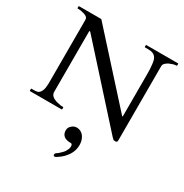

<svg xmlns="http://www.w3.org/2000/svg" viewBox="-220 -862 1293 1347"><g transform="rotate(30 426.5 -188.0)"><path d="M741 -14V-611C741 -633 760 -644 777 -654C792 -660 813 -669 832 -669C833 -669 834 -670 835 -670C836 -672 836 -672 836 -673V-687C835 -688 834 -688 832 -688H578C576 -688 574 -687 574 -685V-673C574 -672 574 -672 575 -670C576 -670 577 -669 578 -669H603C658 -669 675 -644 680 -591C683 -570 684 -544 684 -512V-172C683 -172 682 -171 681 -171C680 -171 680 -172 678 -172L675 -176L212 -688H33C31 -688 29 -687 29 -685V-673C29 -672 29 -672 30 -670C31 -670 32 -669 33 -669C38 -669 46 -668 55 -668C80 -662 118 -658 118 -628V-121C118 -110 118 -99 116 -89C116 -60 100 -21 70 -21C67 -21 63 -21 58 -20H33C30 -20 29 -19 29 -16V-4C29 -3 30 -2 30 -1C32 0 32 0 33 0H287C289 0 290 0 290 -2C291 -2 291 -3 291 -4V-18C290 -19 288 -20 287 -20H272C233 -27 181 -36 181 -82V-569C181 -572 182 -574 183 -574C185 -574 186 -574 188 -573C188 -572 190 -571 192 -569L695 -11C700 -6 705 -2 708 2C711 4 716 6 723 6C739 6 741 1 741 -14ZM407 312C419 312 429 303 437 298C450 289 461 280 472 269C498 241 522 206 522 154C522 104 495 57 444 57C429 57 413 64 404 74C394 82 386 95 386 112C386 154 415 172 457 172C464 172 472 173 472 180C474 182 474 184 474 186C475 188 475 190 475 192C475 212 465 226 458 239C452 246 447 253 440 259C434 265 428 270 423 275C417 281 400 287 400 299C400 304 401 312 407 312Z"/></g></svg>

Font: fbb
Style: Regular
Weight: 400
Designer: David J. Perry, Michael Sharpe
Version: Version 1.045